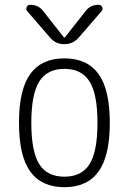

<svg xmlns="http://www.w3.org/2000/svg" viewBox="-20 -775 540 805"><path d="M338.9 -728.5Q358.4 -754.9 393.6 -754.9Q403.3 -754.9 408.2 -745.6Q413.1 -736.3 406.2 -728.5L311.5 -619.1Q287.1 -589.8 249.5 -589.8Q211.9 -589.8 188.5 -619.1L93.8 -728.5Q87.9 -735.4 91.8 -745.1Q95.7 -754.9 106.4 -754.9Q141.6 -754.9 161.1 -728.5L248 -618.2Q249 -617.2 250 -617.2L252 -618.2ZM355.5 -433.1Q322.3 -486.3 250 -486.3Q177.7 -486.3 144.5 -433.1Q111.3 -379.9 111.3 -259.8Q111.3 -139.6 144.5 -86.9Q177.7 -34.2 250 -34.2Q322.3 -34.2 355.5 -86.9Q388.7 -139.6 388.7 -259.8Q388.7 -379.9 355.5 -433.1ZM393.1 -55.7Q345.7 9.8 250 9.8Q154.3 9.8 106.9 -55.7Q59.6 -121.1 59.6 -260.3Q59.6 -399.4 106.9 -464.8Q154.3 -530.3 250 -530.3Q345.7 -530.3 393.1 -464.8Q440.4 -399.4 440.4 -260.3Q440.4 -121.1 393.1 -55.7Z"/></svg>

Font: Rounded Mgen+ 2m light
Style: Regular
Weight: 200
Designer: [Source Han Sans]
Ryoko NISHIZUKA  (kana & ideographs); Paul D. Hunt (Latin, Greek & Cyrillic); Wenlong ZHANG  (bopomofo
Version: Version 1.059.20150602